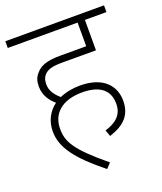

<svg xmlns="http://www.w3.org/2000/svg" viewBox="-140 -713 792 938"><g transform="rotate(-20 256.5 -243.5)"><path d="M311 -45 323 -12C400 -37 442 -77 442 -153C442 -225 394 -294 268 -294C229 -294 193 -287 162 -273C138 -293 116 -320 116 -354C116 -375 120 -390 130 -401C147 -421 173 -429 223 -429H401V-587H513V-622H0V-587H363V-464H227C155 -464 122 -449 100 -422C85 -406 78 -386 78 -358C78 -312 101 -280 130 -255C91 -226 67 -183 67 -128C67 -42 126 32 254 135L278 109C130 -13 105 -61 105 -128C105 -206 161 -259 266 -259C367 -259 405 -214 405 -150C405 -89 364 -61 311 -45Z"/></g></svg>

Font: Noto Sans Devanagari UI ExtraLight
Style: Regular
Weight: 200
Designer: Jelle Bosma - Monotype Design Team
Foundry: Monotype Imaging Inc.
Version: Version 2.003